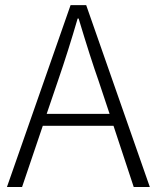

<svg xmlns="http://www.w3.org/2000/svg" viewBox="-20 -749 627 769"><path d="M167 -293H418.9L375 -424.8Q342.8 -515.6 294.9 -674.8H291Q253.9 -546.9 211.9 -424.8ZM515.6 0 434.6 -245.1H151.4L68.4 0H7.8L262.7 -728.5H325.2L580.1 0Z"/></svg>

Font: Taipei Sans TC Beta Light
Style: Regular
Weight: 300
Designer: JT Foundry
Foundry: JT Foundry
Version: Version 1.000